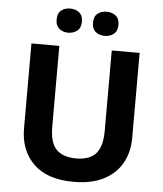

<svg xmlns="http://www.w3.org/2000/svg" viewBox="-61 -973 878 1036"><g transform="rotate(5 378.0 -455.0)"><path d="M671 -252Q671 -178 638.5 -118.5Q606 -59 540.5 -24.5Q475 10 375 10Q233 10 159 -62.5Q85 -135 85 -254V-714H236V-277Q236 -189 272 -153Q308 -117 379 -117Q453 -117 486.5 -156Q520 -195 520 -278V-714H671ZM209 -854Q209 -889 229 -904.5Q249 -920 277 -920Q305 -920 325.5 -904.5Q346 -889 346 -854Q346 -821 325.5 -805Q305 -789 277 -789Q249 -789 229 -805Q209 -821 209 -854ZM406 -854Q406 -889 426 -904.5Q446 -920 475 -920Q503 -920 523.5 -904.5Q544 -889 544 -854Q544 -821 523.5 -805Q503 -789 475 -789Q446 -789 426 -805Q406 -821 406 -854Z"/></g></svg>

Font: Noto Sans Ethiopic
Style: Bold
Weight: 700
Designer: Monotype Design Team
Foundry: Monotype Imaging Inc.
Version: Version 2.102; ttfautohint (v1.8.4.7-5d5b)